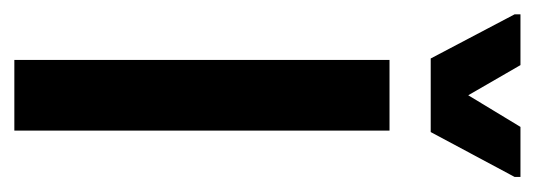

<svg xmlns="http://www.w3.org/2000/svg" viewBox="-282 -474 728 261"><g transform="rotate(90 81.5 -344.0)"><path d="M33 0V-510H129V0ZM31 -566 -29 -680V-688H40L81 -617L124 -688H192V-680L131 -566Z"/></g></svg>

Font: Saira UltraCondensed
Style: Bold
Weight: 700
Width: 1
Designer: Hector Gatti with collaboration of the Omnibus-Type team
Foundry: Omnibus-Type
Version: Version 1.101